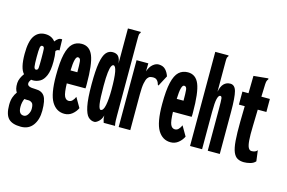

<svg xmlns="http://www.w3.org/2000/svg" viewBox="-103 -902 1956 1310"><g transform="rotate(15 875.0 -246.5)"><path d="M120 -155Q113 -155 106 -156Q101 -148 97.5 -141.5Q94 -135 94 -127Q94 -114 107.5 -108Q121 -102 152 -102Q196 -102 215.5 -73.5Q235 -45 235 29Q235 92 205.5 132Q176 172 121 172Q60 172 33 144Q6 116 6 49Q6 17 14 -6Q22 -29 35 -46Q28 -56 24 -71.5Q20 -87 21 -110Q22 -128 30 -146Q38 -164 50 -180Q18 -214 18 -315Q18 -405 45 -443.5Q72 -482 120 -482Q166 -482 191 -449Q202 -464 213.5 -471.5Q225 -479 240 -477L242 -399Q227 -402 216 -388Q222 -357 222 -315Q222 -251 207 -216Q192 -181 168.5 -168Q145 -155 120 -155ZM120 -231Q134 -231 135.5 -248.5Q137 -266 137 -315Q137 -364 135.5 -381.5Q134 -399 120 -399Q109 -399 106 -381.5Q103 -364 103 -315Q103 -266 106 -248.5Q109 -231 120 -231ZM84 41Q84 94 121 94Q138 94 150 75Q162 56 162 35Q162 2 150 -7Q138 -16 129 -16Q120 -16 112 -16Q104 -16 96 -17Q84 9 84 41Z M385 10Q328 10 295.5 -43.5Q263 -97 263 -227Q263 -324 276 -379.5Q289 -435 314.5 -458.5Q340 -482 378 -482Q434 -482 457.5 -424Q481 -366 481 -226Q481 -216 481 -209.5Q481 -203 480 -195H348Q350 -128 360 -106Q370 -84 389 -83Q405 -82 416.5 -94Q428 -106 435 -123L475 -54Q463 -28 439.5 -9Q416 10 385 10ZM350 -287H398Q398 -340 395.5 -363.5Q393 -387 376 -387Q353 -387 350 -287Z M597 10Q573 10 554 -8Q535 -26 524 -78.5Q513 -131 513 -233Q513 -331 522.5 -385Q532 -439 550.5 -460.5Q569 -482 596 -482Q623 -482 636.5 -467Q650 -452 654 -417V-665H745V-658Q739 -652 737.5 -645Q736 -638 736 -621V-71Q736 -53 736.5 -35.5Q737 -18 741 0H661Q657 -12 654.5 -22Q652 -32 652 -50Q644 -21 626.5 -5.5Q609 10 597 10ZM618 -80Q637 -80 645.5 -122Q654 -164 654 -231Q654 -316 646.5 -356.5Q639 -397 624 -397Q616 -397 609.5 -384Q603 -371 599 -338Q595 -305 595 -244Q595 -153 601 -116.5Q607 -80 618 -80Z M767 -471H850L849 -414Q860 -448 881 -465.5Q902 -483 923 -482Q953 -481 970 -463Q987 -445 996 -418L961 -352L957 -343L951 -346Q948 -354 945 -362.5Q942 -371 929 -382Q919 -387 908 -387Q898 -387 887.5 -384.5Q877 -382 868.5 -370Q860 -358 854.5 -330.5Q849 -303 849 -252V1H767Z M1135 10Q1078 10 1045.5 -43.5Q1013 -97 1013 -227Q1013 -324 1026 -379.5Q1039 -435 1064.5 -458.5Q1090 -482 1128 -482Q1184 -482 1207.5 -424Q1231 -366 1231 -226Q1231 -216 1231 -209.5Q1231 -203 1230 -195H1098Q1100 -128 1110 -106Q1120 -84 1139 -83Q1155 -82 1166.5 -94Q1178 -106 1185 -123L1225 -54Q1213 -28 1189.5 -9Q1166 10 1135 10ZM1100 -287H1148Q1148 -340 1145.5 -363.5Q1143 -387 1126 -387Q1103 -387 1100 -287Z M1271 -665H1365V-658Q1359 -652 1357.5 -645Q1356 -638 1356 -621V-406Q1364 -446 1382 -464Q1400 -482 1427 -482Q1459 -482 1470 -441Q1481 -400 1481 -297V0H1396V-295Q1396 -352 1394 -368Q1392 -384 1382 -384Q1370 -384 1363 -357Q1356 -330 1356 -263V0H1271Z M1654 12Q1627 12 1608 1.5Q1589 -9 1577.5 -36.5Q1566 -64 1562 -115.5Q1558 -167 1559 -248L1561 -359H1520V-451H1563L1565 -574L1658 -583L1668 -584L1669 -577Q1663 -570 1660.5 -563Q1658 -556 1657 -539L1654 -451H1714V-359H1653L1650 -243Q1648 -178 1651 -141.5Q1654 -105 1662.5 -90Q1671 -75 1685 -75Q1713 -75 1725 -92L1735 -16Q1721 0 1697.5 6Q1674 12 1654 12Z"/></g></svg>

Font: Inconsolata UltraCondensed Black
Style: Regular
Weight: 900
Width: 1
Monospace: yes
Designer: Raph Levien, Cyreal, Brenton Simpson
Foundry: Raph Levien, Cyreal, Google
Version: Version 3.001; ttfautohint (v1.8.2.53-6de2)